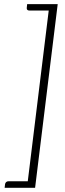

<svg xmlns="http://www.w3.org/2000/svg" viewBox="-20 -778 316 930"><path d="M111.5 -758H259.5L150 131.5H2.5L4.5 114Q5.5 108 9.8 104Q14 100 21 100H114.5L216 -727H122.5Q109.5 -727 109.5 -738.5Z"/></svg>

Font: Lato TR Light
Style: Italic
Weight: 300
Italic angle: -12°
Designer: Lukasz Dziedzic
Foundry: Lukasz Dziedzic
Version: Version 1.104 2013